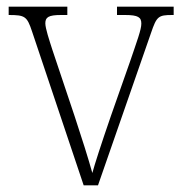

<svg xmlns="http://www.w3.org/2000/svg" viewBox="-20 -556 547 576"><path d="M76 -462 231 0H274L433 -457C450 -507 455 -511 497 -511H501V-536H331V-511H355C395 -511 404 -504 404 -485C404 -467 391 -433 370 -371L313 -209C283 -122 264 -63 257 -37C247 -74 223 -150 204 -207L137 -407C128 -435 116 -471 116 -486C116 -504 125 -511 163 -511H182V-536H6V-511C55 -511 61 -507 76 -462Z"/></svg>

Font: Noto Serif Bengali SemiCondensed ExtraLight
Style: Regular
Weight: 200
Width: 4
Designer: Juan Bruce, Universal Thirst, Indian Type Foundry and the Monotype Design Team.
Foundry: Monotype Imaging Inc.
Version: Version 2.003